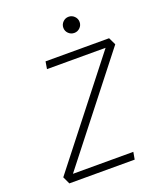

<svg xmlns="http://www.w3.org/2000/svg" viewBox="-159 -985 905 1084"><g transform="rotate(-20 293.0 -443.0)"><path d="M67.4 0 46.9 -43.9 521.5 -649.4H169.4L176.8 -693.4H558.6L579.6 -649.4L105 -43.9H467.8L460 0ZM384.8 -788.6Q364.7 -788.6 350.3 -802.7Q335.9 -816.9 335.9 -836.9Q335.9 -856.9 350.3 -871.3Q364.7 -885.7 384.8 -885.7Q404.8 -885.7 419.2 -871.3Q433.6 -856.9 433.6 -836.9Q433.6 -816.9 419.2 -802.7Q404.8 -788.6 384.8 -788.6Z"/></g></svg>

Font: Cascadia Code ExtraLight
Style: Italic
Weight: 200
Italic angle: -10°
Monospace: yes
Designer: Aaron Bell
Foundry: Saja Typeworks
Version: Version 2404.023; ttfautohint (v1.8.4)